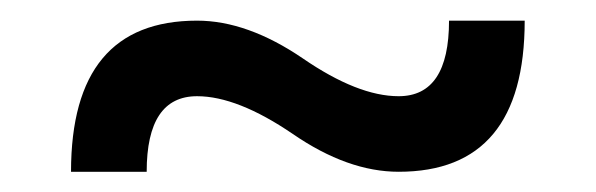

<svg xmlns="http://www.w3.org/2000/svg" viewBox="-20 -435 577 186"><path d="M48.8 -268.6Q48.8 -415 170.9 -415Q219.7 -415 273.4 -378.4Q326.7 -341.8 366.2 -341.8Q415 -341.8 415 -415H488.3Q488.3 -268.6 366.2 -268.6Q316.9 -268.6 263.7 -305.2Q210 -341.8 170.9 -341.8Q122.1 -341.8 122.1 -268.6Z"/></svg>

Font: Sanitrixie
Style: Regular
Weight: 400
Designer: Jayvee D. Enaguas (Grand Chaos)
Version: Version 1.1 - 6/9/2013